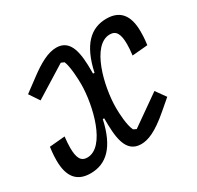

<svg xmlns="http://www.w3.org/2000/svg" viewBox="-122 -669 844 822"><g transform="rotate(-30 300.0 -258.0)"><path d="M105.8 12.1C183.9 12.1 239.3 -39.4 266.3 -163.7L273.1 -163C273.1 -74.9 277.7 12.1 356.2 12.1C388.8 12.1 430.8 -2.8 502.8 -65L552.9 -108L517.8 -157L370.7 -53.6L356.2 -60.7C342 -89.5 339.1 -149.1 339.1 -176.5C339.1 -282.3 383.2 -462.4 473 -462.4C504.6 -462.4 516.7 -438.9 516.7 -389.2C516.7 -375.7 515.6 -356.9 512.8 -335.2L589.5 -342C594.1 -375.4 594.1 -394.9 594.1 -407.7C594.1 -487.6 561.1 -528.1 494.3 -528.1C416.5 -528.1 361.5 -476.6 334.5 -352.3L327.4 -353V-366.1C327.4 -446.7 320 -528.1 246.1 -528.1C204.2 -528.1 158.7 -502.1 108.7 -464.8L42.3 -415.5L75.6 -365.8L231.2 -462.4L246.4 -455.6C258.2 -427.9 261 -366.1 261 -339.8C261 -235.1 217 -53.6 127.1 -53.6C95.5 -53.6 83.8 -77.1 83.8 -127.1C83.8 -140.6 84.9 -159.1 87.4 -180.8L11 -174C6.4 -139.9 6 -121.8 6 -108.7C6 -27.7 39.1 12.1 105.8 12.1Z"/></g></svg>

Font: Margiela Mono Italic Text It
Style: Regular
Weight: 400
Designer: Mike Abbink, Paul van der Laan, Pieter van Rosmalen
Foundry: Bold Monday
Version: Version 2.003 2021